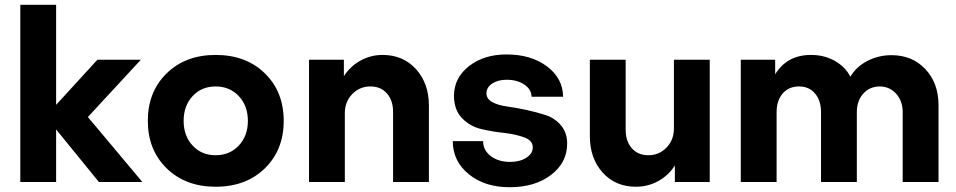

<svg xmlns="http://www.w3.org/2000/svg" viewBox="-20 -762 4005 804"><path d="M65 -742H215V-323L388 -512H570L348 -272L576 0H394L215 -220V0H65Z M1168 -256Q1168 -134 1089 -57Q1010 20 883 20Q757 20 678 -57Q599 -134 599 -256Q599 -378 678 -455Q757 -532 883 -532Q1010 -532 1089 -455Q1168 -378 1168 -256ZM1018 -256Q1018 -319 980 -359.5Q942 -400 883 -400Q824 -400 786.5 -359.5Q749 -319 749 -256Q749 -193 786.5 -152.5Q824 -112 883 -112Q942 -112 980 -152.5Q1018 -193 1018 -256Z M1582 -532Q1668 -532 1722 -472.5Q1776 -413 1776 -320V0H1626V-294Q1626 -341 1600.5 -370.5Q1575 -400 1531 -400Q1486 -400 1455 -368Q1424 -336 1424 -288V0H1274V-512H1420V-443Q1447 -485 1490 -508.5Q1533 -532 1582 -532Z M2114 22Q2010 22 1943 -32.5Q1876 -87 1876 -171H2003Q2003 -133 2035 -108.5Q2067 -84 2116 -84Q2157 -84 2184 -101.5Q2211 -119 2211 -145Q2211 -173 2177 -186Q2143 -199 2095 -205Q2046 -210 1997.5 -221Q1949 -232 1915 -267Q1881 -302 1881 -362Q1882 -437 1944.5 -485.5Q2007 -534 2101 -534Q2204 -534 2270.5 -484Q2337 -434 2338 -357H2206Q2205 -388 2175.5 -408Q2146 -428 2101 -428Q2065 -428 2041 -412Q2017 -396 2017 -371Q2017 -348 2041.5 -334.5Q2066 -321 2104 -316Q2141 -311 2185 -301.5Q2229 -292 2266.5 -279.5Q2304 -267 2329.5 -236.5Q2355 -206 2355 -161Q2355 -81 2287.5 -29.5Q2220 22 2114 22Z M2643 20Q2557 20 2503.5 -39.5Q2450 -99 2450 -192V-512H2600V-218Q2600 -171 2625.5 -141.5Q2651 -112 2695 -112Q2740 -112 2771 -144Q2802 -176 2802 -224V-512H2952V0H2806V-69Q2779 -27 2736 -3.5Q2693 20 2643 20Z M3082 0V-512H3226V-451Q3276 -532 3376 -532Q3431 -532 3475 -507.5Q3519 -483 3541 -441Q3566 -483 3612.5 -507Q3659 -531 3713 -531Q3800 -531 3855 -472.5Q3910 -414 3910 -322V0H3760V-292Q3760 -338 3733.5 -368.5Q3707 -399 3665 -400Q3622 -400 3595 -370Q3568 -340 3568 -292V0H3418V-292Q3418 -341 3393 -370.5Q3368 -400 3326 -400Q3283 -400 3257.5 -370.5Q3232 -341 3232 -292V0Z"/></svg>

Font: Metropolitano
Style: Bold
Weight: 700
Designer: Fonts by Alex Slobzheninov & Chris M. Simpson / Changes by Cristiano Sobral
Foundry: Fonts by Alex Slobzheninov & Chris M. Simpson / Changes by Cristiano Sobral
Version: Version 1.00;August 30, 2020;FontCreator 13.0.0.2681 64-bit